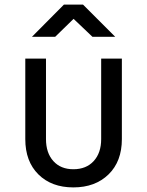

<svg xmlns="http://www.w3.org/2000/svg" viewBox="-20 -805 640 835"><path d="M299 10Q204 10 147 -46.5Q90 -103 90 -200V-550H180V-200Q180 -140 212 -104.5Q244 -69 299 -69Q355 -69 387.5 -104.5Q420 -140 420 -200V-550H510V-200Q510 -103 452 -46.5Q394 10 299 10ZM119 -645 258 -785H341L481 -645H382L300 -723L220 -645Z"/></svg>

Font: JetBrains Mono
Style: Regular
Weight: 400
Monospace: yes
Designer: Philipp Nurullin, Konstantin Bulenkov
Foundry: JetBrains
Version: Version 2.305